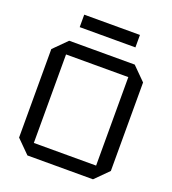

<svg xmlns="http://www.w3.org/2000/svg" viewBox="-154 -986 988 1101"><g transform="rotate(20 340.0 -435.0)"><path d="M60 -80V-620L140 -700H540L620 -620V-80L540 0H140ZM150 -620V-80H530V-620ZM170 -794V-870H510V-794Z"/></g></svg>

Font: Tektur
Style: Regular
Weight: 400
Designer: Adam Jagosz
Foundry: Adam Jagosz
Version: Version 1.005;gftools[0.9.30]